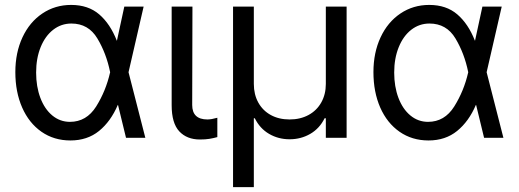

<svg xmlns="http://www.w3.org/2000/svg" viewBox="-20 -557 2097 776"><path d="M42 -265.6Q42 -344.2 70.8 -406Q99.6 -467.8 151.1 -502.4Q202.6 -537.1 267.6 -537.1Q336.4 -537.1 380.9 -499Q425.3 -460.9 452.1 -392.6H452.6L482.4 -530.3H560.5L499.5 -265.1L567.4 0H489.3L457 -132.8H456.1Q427.7 -66.4 380.4 -27.8Q333 10.7 264.6 10.7Q198.2 10.7 147.7 -24.4Q97.2 -59.6 69.6 -122.3Q42 -185.1 42 -265.6ZM262.7 -64.5Q329.6 -64.5 368.7 -126.7Q407.7 -189 424.8 -263.7L425.3 -265.1L424.8 -266.6Q409.7 -341.3 373.5 -401.6Q337.4 -461.9 268.6 -461.9Q227.5 -461.9 195.1 -436.8Q162.6 -411.6 144.3 -366.5Q126 -321.3 126 -263.7Q126 -207 143.1 -161.6Q160.2 -116.2 191.4 -90.3Q222.7 -64.5 262.7 -64.5Z M757.8 -530.3 756.8 -132.8Q756.8 -74.2 818.4 -74.2Q834.5 -74.2 858.4 -81.1V-2.9Q842.3 1.5 826.2 4.2Q810.1 6.8 788.1 6.8Q735.4 6.8 704.6 -26.1Q673.8 -59.1 673.8 -131.8V-530.3Z M921.9 -530.3H1005.9V-217.8Q1005.9 -175.3 1023.9 -142.6Q1042 -109.9 1074.7 -92Q1107.4 -74.2 1150.4 -74.2Q1193.8 -74.2 1227.1 -92.3Q1260.3 -110.4 1278.6 -143.1Q1296.9 -175.8 1296.9 -217.8V-530.3H1380.9V0H1296.9V-79.1H1292Q1271.5 -37.6 1233.9 -15.9Q1196.3 5.9 1150.4 5.9Q1105 5.9 1067.6 -15.9Q1030.3 -37.6 1009.8 -79.1H1005.9V199.2H921.9Z M1489.3 -265.6Q1489.3 -344.2 1518.1 -406Q1546.9 -467.8 1598.4 -502.4Q1649.9 -537.1 1714.8 -537.1Q1783.7 -537.1 1828.1 -499Q1872.6 -460.9 1899.4 -392.6H1899.9L1929.7 -530.3H2007.8L1946.8 -265.1L2014.6 0H1936.5L1904.3 -132.8H1903.3Q1875 -66.4 1827.6 -27.8Q1780.3 10.7 1711.9 10.7Q1645.5 10.7 1595 -24.4Q1544.4 -59.6 1516.8 -122.3Q1489.3 -185.1 1489.3 -265.6ZM1710 -64.5Q1776.9 -64.5 1815.9 -126.7Q1855 -189 1872.1 -263.7L1872.6 -265.1L1872.1 -266.6Q1856.9 -341.3 1820.8 -401.6Q1784.7 -461.9 1715.8 -461.9Q1674.8 -461.9 1642.3 -436.8Q1609.9 -411.6 1591.6 -366.5Q1573.2 -321.3 1573.2 -263.7Q1573.2 -207 1590.3 -161.6Q1607.4 -116.2 1638.7 -90.3Q1669.9 -64.5 1710 -64.5Z"/></svg>

Font: Pretendard GOV
Style: Regular
Weight: 400
Designer: Base glyphs from Inter by Rasmus Andersson; Hangeul glyphs from Noto Sans CJK(Source Han Sans) by Jang Soo-young and Kan
Foundry: Kil Hyung-jin
Version: Version 1.309